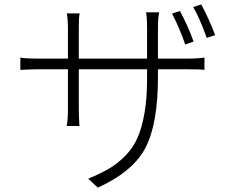

<svg xmlns="http://www.w3.org/2000/svg" viewBox="-20 -823 1040 879"><path d="M866.2 -632.8 828.1 -619.1Q802.7 -693.4 767.6 -760.7L803.7 -772.5Q840.8 -704.1 866.2 -632.8ZM703.1 -554.7H835Q886.7 -554.7 916 -559.6V-502.9Q904.3 -505.9 835 -505.9H703.1V-469.7Q703.1 -255.9 646 -146.5Q588.9 -37.1 427.7 36.1L383.8 -4.9Q440.4 -28.3 479.5 -51.3Q518.6 -74.2 553.7 -109.9Q588.9 -145.5 609.4 -191.9Q629.9 -238.3 641.6 -305.7Q653.3 -373 653.3 -461.9V-505.9H340.8V-328.1Q340.8 -313.5 341.3 -294.4Q341.8 -275.4 342.8 -261.2Q343.8 -247.1 343.8 -246.1H285.2Q291 -269.5 291 -328.1V-505.9H168.9Q151.4 -505.9 128.4 -505.4Q105.5 -504.9 89.8 -503.9Q74.2 -502.9 73.2 -502.9V-559.6Q87.9 -554.7 168.9 -554.7H291V-699.2Q291 -711.9 290 -726.6Q289.1 -741.2 287.6 -751Q286.1 -760.7 286.1 -761.7H344.7Q340.8 -746.1 340.8 -700.2V-554.7H653.3V-691.4Q653.3 -747.1 648.4 -766.6H709Q703.1 -743.2 703.1 -691.4ZM864.3 -791 901.4 -802.7Q939.5 -731.4 964.8 -662.1L926.8 -649.4Q891.6 -746.1 864.3 -791Z"/></svg>

Font: GenEi Gothic M Light
Style: Regular
Weight: 300
Designer: o_tamon (Modified); [Source Han Sans]
Ryoko NISHIZUKA  (kana & ideographs); Paul D. Hunt (Latin, Greek & Cyrillic); Wenl
Version: Version 1.1a;Original Version 1.004